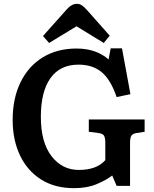

<svg xmlns="http://www.w3.org/2000/svg" viewBox="-20 -967 801 1001"><path d="M366 14Q266 14 194.5 -31Q123 -76 84.5 -156.5Q46 -237 46 -342Q46 -454 87 -538Q128 -622 203 -668Q278 -714 379 -714Q432 -714 474 -699Q516 -684 546 -657L557 -715H616L660 -476L588 -461Q558 -550 511 -590Q464 -630 389 -630Q293 -630 243 -559.5Q193 -489 193 -358Q193 -225 248.5 -153Q304 -81 391 -81Q484 -81 529 -132V-223Q529 -247 523 -258.5Q517 -270 496 -273L443 -280V-344H734V-280L689 -273Q670 -269 664 -258Q658 -247 658 -221V2H588L565 -52Q534 -28 484 -7Q434 14 366 14ZM236 -743 204 -779 327 -917Q353 -947 381 -947Q395 -947 406.5 -939.5Q418 -932 435 -913L552 -781L521 -743L379 -830Z"/></svg>

Font: Literata SemiBold
Style: Regular
Weight: 600
Designer: Latin by Veronika Burian and Jose Scaglione. Greek by Irene Vlachou. Cyrillic by Vera Evstafieva.
Foundry: TypeTogether
Version: Version 3.103; ttfautohint (v1.8.4.7-5d5b);gftools[0.9.29]